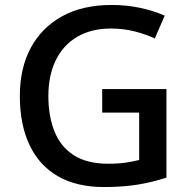

<svg xmlns="http://www.w3.org/2000/svg" viewBox="-20 -744 767 774"><path d="M392 -385H651V-28Q593 -9 533.5 0.5Q474 10 399 10Q289 10 213.5 -33.5Q138 -77 99 -159.5Q60 -242 60 -357Q60 -469 104 -551Q148 -633 230.5 -678.5Q313 -724 431 -724Q490 -724 544 -712.5Q598 -701 644 -681L604 -589Q568 -606 522.5 -617.5Q477 -629 427 -629Q349 -629 292 -596Q235 -563 205 -501.5Q175 -440 175 -356Q175 -276 199.5 -214.5Q224 -153 277 -118.5Q330 -84 416 -84Q458 -84 487.5 -88.5Q517 -93 541 -99V-290H392Z"/></svg>

Font: Noto Sans Javanese Medium
Style: Regular
Weight: 500
Version: Version 2.004